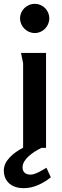

<svg xmlns="http://www.w3.org/2000/svg" viewBox="-56 -774 327 1005"><path d="M202 -678C202 -720 168 -754 126 -754C84 -754 49 -720 49 -678C49 -636 84 -601 126 -601C168 -601 202 -636 202 -678ZM210 154 187 104C166 117 129 140 104 140C79 140 62 128 62 102C62 60 114 23 161 0H185V-497H54L65 -443V-1C12 27 -36 68 -36 118C-36 180 10 211 68 211C121 211 170 186 210 154Z"/></svg>

Font: Rosario
Style: Bold
Weight: 700
Designer: Hector Gatti
Foundry: Omnibus Type
Version: Version 1.100